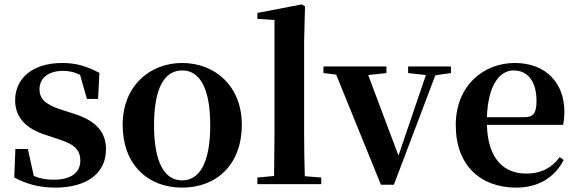

<svg xmlns="http://www.w3.org/2000/svg" viewBox="-20 -839 2629 875"><path d="M232 16C379 16 463 -52 463 -158C463 -236 420 -288 316 -321L260 -339C183 -363 160 -392 160 -432C160 -483 200 -516 267 -516C297 -516 320 -510 345 -498L376 -388H427L433 -507C377 -536 329 -552 264 -552C126 -552 49 -480 49 -382C49 -301 102 -251 189 -224L245 -205C325 -181 346 -151 346 -107C346 -51 303 -20 223 -20C188 -20 161 -26 134 -37L107 -160H50L45 -30C102 0 159 16 232 16Z M810 16C968 16 1082 -90 1082 -270C1082 -449 958 -552 810 -552C663 -552 539 -448 539 -270C539 -92 651 16 810 16ZM810 -17C729 -17 682 -100 682 -268C682 -437 729 -518 810 -518C891 -518 938 -437 938 -268C938 -100 891 -17 810 -17Z M1228 0H1444V-30L1369 -36C1367 -100 1366 -172 1366 -235V-651L1370 -810L1355 -819L1153 -780V-753L1231 -748V-235L1229 -37L1153 -30V0Z M1840 -506 1921 -497 1796 -130 1658 -497 1741 -506V-536H1454V-506L1512 -499L1716 3H1775L1964 -496L2035 -506V-536H1840Z M2333 16C2432 16 2507 -29 2549 -110L2531 -123C2496 -76 2449 -48 2378 -48C2278 -48 2203 -113 2199 -270H2546C2550 -288 2552 -306 2552 -331C2552 -455 2473 -552 2326 -552C2184 -552 2057 -449 2057 -269C2057 -84 2171 16 2333 16ZM2199 -305C2204 -452 2257 -518 2321 -518C2385 -518 2425 -468 2425 -380C2425 -326 2413 -305 2370 -305Z"/></svg>

Font: Noto Serif SC
Style: Bold
Weight: 700
Designer: Ryoko NISHIZUKA 西塚涼子 (kana & ideographs); Frank Grießhammer (Latin, Greek & Cyrillic); Wenlong ZHANG 张文龙 (bopomofo); San
Foundry: Adobe
Version: Version 2.001;hotconv 1.1.0;makeotfexe 2.6.0